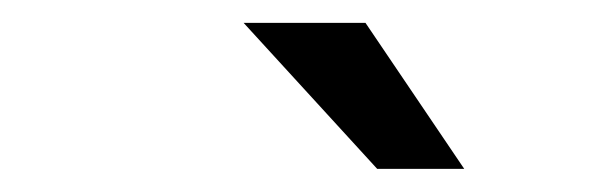

<svg xmlns="http://www.w3.org/2000/svg" viewBox="-20 -724 534 167"><path d="M191.9 -704.1H297.9L383.8 -577.1H308.1Z"/></svg>

Font: D-DIN Exp
Style: DINExp-Italic
Weight: 400
Width: 7
Italic angle: -12°
Designer: Charles Nix
Foundry: Datto Inc.
Version: Version 1.00